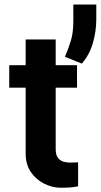

<svg xmlns="http://www.w3.org/2000/svg" viewBox="-20 -840 455 867"><path d="M327.8 -545.5V-444.2H231.5V-166.5Q231.5 -139.2 242.4 -126.2Q253.2 -113.3 267.9 -109.6Q282.7 -105.8 294.7 -105.8Q317.5 -105.8 332.7 -106.9V1.4Q307.5 6 291.9 6.9Q276.3 7.8 255 7.8Q216.3 7.8 179.7 -10.5Q143.1 -28.8 119.5 -63Q95.9 -97.3 95.9 -145.6V-444.2H21.7V-545.5H95.9V-661.9H231.5V-545.5ZM414.8 -819.6V-751.8Q414.4 -696.4 399 -644Q383.5 -591.6 349.4 -552.9L273.1 -583.5Q289.1 -620 300.1 -656.4Q311.1 -692.8 311.1 -744.7V-819.6Z"/></svg>

Font: Interface
Style: Bold
Weight: 700
Designer: Rasmus Andersson
Foundry: rsms
Version: Version 1.8